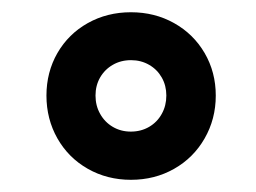

<svg xmlns="http://www.w3.org/2000/svg" viewBox="-20 -732 420 315"><path d="M194.8 -437Q155.8 -437 124 -455.1Q92.3 -473.1 74.2 -504.9Q56.2 -536.7 56.2 -575.2Q56.2 -613.6 74.2 -645Q92.3 -676.3 124 -694.1Q155.8 -711.9 194.8 -711.9Q233.9 -711.9 265.6 -694.1Q297.4 -676.3 315.7 -645Q334 -613.6 334 -575.2Q334 -536.6 315.6 -504.7Q297.3 -472.9 265.6 -455Q233.9 -437 194.8 -437ZM194.6 -516.1Q211.4 -516.1 224.7 -523.9Q238 -531.7 245.4 -545.2Q252.9 -558.6 252.9 -575.3Q252.9 -591.6 245.4 -604.8Q237.9 -618 224.7 -625.6Q211.4 -633.3 195 -633.3Q178.2 -633.3 165 -625.6Q151.8 -618 144.2 -604.8Q136.7 -591.6 136.7 -575.3Q136.7 -558.6 144.3 -545.2Q151.8 -531.7 165 -523.9Q178.2 -516.1 194.6 -516.1Z"/></svg>

Font: DavidDev Light
Style: Regular
Weight: 300
Designer: David.dev
Foundry: David.dev
Version: Version 1.001;FEAKit 1.0